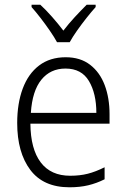

<svg xmlns="http://www.w3.org/2000/svg" viewBox="-20 -785 536 815"><path d="M259 -542Q321 -542 362.5 -510Q404 -478 424.5 -423.5Q445 -369 445 -300V-260H109Q110 -152 153 -95.5Q196 -39 278 -39Q319 -39 352.5 -47.5Q386 -56 424 -75V-24Q390 -7 354.5 1.5Q319 10 275 10Q164 10 108.5 -64Q53 -138 53 -263Q53 -346 76.5 -409Q100 -472 146 -507Q192 -542 259 -542ZM258 -494Q194 -494 155.5 -446.5Q117 -399 111 -306H389Q389 -388 357.5 -441Q326 -494 258 -494ZM222 -606Q210 -628 191 -655.5Q172 -683 151.5 -709.5Q131 -736 114 -755V-765H151Q175 -743 201 -713.5Q227 -684 249 -655Q272 -685 297 -712Q322 -739 348 -765H386V-755Q368 -735 347 -708.5Q326 -682 307 -655Q288 -628 276 -606Z"/></svg>

Font: Noto Sans Arabic UI SmCn Lt
Style: Regular
Weight: 300
Width: 4
Designer: Monotype Design Team, Nadine Chahine and Nizar Qandah
Foundry: Monotype Imaging Inc.
Version: Version 2.010; ttfautohint (v1.8.4.7-5d5b)